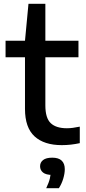

<svg xmlns="http://www.w3.org/2000/svg" viewBox="-20 -760 456 1018"><path d="M307.5 9.5Q214 9.5 163.2 -37Q112.5 -83.5 112.5 -182.5V-544L131 -740H220.5V-201Q220.5 -134 249 -107Q277.5 -80 334.5 -80Q350.5 -80 366.5 -82.2Q382.5 -84.5 403 -88.5V-1Q380 4 356 6.8Q332 9.5 307.5 9.5ZM9.5 -456.5V-544H396V-456.5ZM225 238Q239.5 207.5 244.5 185.8Q249.5 164 249.5 142.5L267 167.5H258Q224 167.5 208.2 154.8Q192.5 142 192.5 121.5Q192.5 101 208.5 88.5Q224.5 76 257 76Q291 76 307.2 91.8Q323.5 107.5 323.5 137Q323.5 160 315.2 187.5Q307 215 292 238Z"/></svg>

Font: Encode Sans SemiExpanded Medium
Style: Regular
Weight: 500
Width: 6
Designer: Multiple Designers
Foundry: Impallari Type
Version: Version 3.002